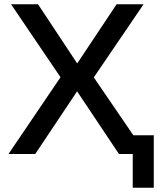

<svg xmlns="http://www.w3.org/2000/svg" viewBox="-20 -725 746 904"><path d="M605 159V0H556V-88H704V159ZM20 0 279 -382 280 -339 32 -705H159L347 -421H340L529 -705H656L407 -339V-382L668 0H540L339 -301H347L146 0Z"/></svg>

Font: Nunito Sans 8pt SemiBold
Style: Regular
Weight: 600
Version: Version 3.101;gftools[0.9.27]